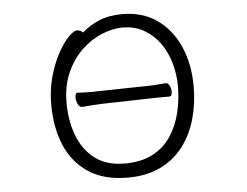

<svg xmlns="http://www.w3.org/2000/svg" viewBox="-52 -777 1103 859"><g transform="rotate(-5 500.0 -347.5)"><path d="M345 -646Q380 -677 424 -695Q468 -713 527 -713Q617 -713 682 -667.5Q747 -622 782 -543Q817 -464 817 -363Q817 -286 797.5 -217Q778 -148 737.5 -95Q697 -42 635 -12Q573 18 488 18Q381 18 311.5 -28.5Q242 -75 208.5 -155Q175 -235 175 -337Q175 -404 191.5 -462.5Q208 -521 232 -565Q256 -609 280 -633.5Q304 -658 319 -658Q327 -658 334 -654.5Q341 -651 345 -646ZM480 -46Q554 -46 605 -72.5Q656 -99 687 -145Q718 -191 732.5 -249.5Q747 -308 747 -371Q747 -422 733 -472.5Q719 -523 690.5 -563.5Q662 -604 619.5 -628.5Q577 -653 521 -653Q478 -653 429.5 -633Q381 -613 339 -573.5Q297 -534 270.5 -475Q244 -416 244 -339Q244 -259 269 -192.5Q294 -126 346 -86Q398 -46 480 -46ZM695 -388Q704 -388 710.5 -375Q717 -362 717 -348Q717 -327 704 -327Q686 -327 659 -327Q632 -327 612 -326L404 -321Q382 -320 357 -318.5Q332 -317 312 -315H311Q300 -315 293 -330Q286 -345 286 -359Q286 -380 298 -380H299Q313 -379 327.5 -378.5Q342 -378 358 -378Q364 -378 369 -378L392 -379Q398 -379 403 -379L611 -383Q629 -383 653.5 -385Q678 -387 694 -388Z"/></g></svg>

Font: Klee One SemiBold
Style: Regular
Weight: 600
Designer: Fontworks Inc.
Foundry: Fontworks Inc.
Version: Version 1.00;January 12, 2022;FontCreator 13.0.0.2683 64-bit